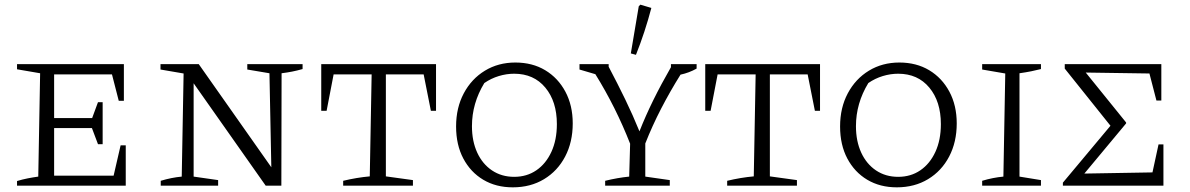

<svg xmlns="http://www.w3.org/2000/svg" viewBox="-20 -796 5103 823"><path d="M497 -173H519V0H53V-20Q76 -27 99 -31.5Q122 -36 144 -39L152 -482L53 -499V-521H511V-364H489L460 -477H212V-290H375L400 -358H420V-178H400L374 -247H212V-43H467Z M1040 -521H1277V-500Q1252 -493 1231.5 -489Q1211 -485 1187 -482L1186 0H1119L810 -439V-39L915 -24V0H669V-21Q692 -28 714.5 -32.5Q737 -37 759 -39L767 -481L668 -498V-521H832L1143 -79L1135 -482L1040 -498Z M1849 -521V-321H1827L1796 -477H1634V-40L1750 -24V0H1451V-21Q1509 -35 1565 -40L1573 -477H1410L1380 -321H1357V-521Z M2178 7Q2106 7 2051.5 -25.5Q1997 -58 1966 -116.5Q1935 -175 1935 -254Q1935 -334 1968 -396Q2001 -458 2058.5 -493Q2116 -528 2189 -528Q2262 -528 2317 -495Q2372 -462 2403.5 -403Q2435 -344 2435 -267Q2435 -187 2402.5 -125Q2370 -63 2312 -28Q2254 7 2178 7ZM2184 -38Q2238 -38 2279 -66Q2320 -94 2343.5 -145Q2367 -196 2367 -264Q2367 -361 2317.5 -420.5Q2268 -480 2184 -480Q2151 -480 2118 -470Q2085 -460 2056 -440Q2003 -353 2003 -255Q2003 -191 2025.5 -142Q2048 -93 2089 -65.5Q2130 -38 2184 -38Z M2574 0V-21Q2627 -34 2677 -39L2681 -180Q2620 -336 2532 -478L2464 -498V-521H2589V-510Q2627 -438 2660 -370Q2693 -302 2721 -233Q2747 -299 2780.5 -367Q2814 -435 2856 -508V-521H2966V-502Q2934 -484 2897 -476Q2852 -404 2814 -330.5Q2776 -257 2746 -181V-39L2851 -24V0ZM2706 -561 2684 -567 2718 -769 2725 -776 2772 -762Q2745 -659 2706 -561Z M3495 -521V-321H3473L3442 -477H3280V-40L3396 -24V0H3097V-21Q3155 -35 3211 -40L3219 -477H3056L3026 -321H3003V-521Z M3824 7Q3752 7 3697.5 -25.5Q3643 -58 3612 -116.5Q3581 -175 3581 -254Q3581 -334 3614 -396Q3647 -458 3704.5 -493Q3762 -528 3835 -528Q3908 -528 3963 -495Q4018 -462 4049.5 -403Q4081 -344 4081 -267Q4081 -187 4048.5 -125Q4016 -63 3958 -28Q3900 7 3824 7ZM3830 -38Q3884 -38 3925 -66Q3966 -94 3989.5 -145Q4013 -196 4013 -264Q4013 -361 3963.5 -420.5Q3914 -480 3830 -480Q3797 -480 3764 -470Q3731 -460 3702 -440Q3649 -353 3649 -255Q3649 -191 3671.5 -142Q3694 -93 3735 -65.5Q3776 -38 3830 -38Z M4190 0V-21Q4213 -28 4236 -32.5Q4259 -37 4281 -39L4289 -481L4190 -498V-521H4442V-500Q4423 -495 4400.5 -490.5Q4378 -486 4350 -482V-39L4442 -24V0Z M4946 -177H4967V0H4536V-13L4740 -257L4544 -502V-521H4958V-365H4937L4907 -481L4634 -485L4807 -271V-267L4628 -52L4920 -57Z"/></svg>

Font: Piazzolla SC Light
Style: Regular
Weight: 300
Designer: Juan Pablo del Peral
Foundry: Huerta Tipografica
Version: Version 1.330